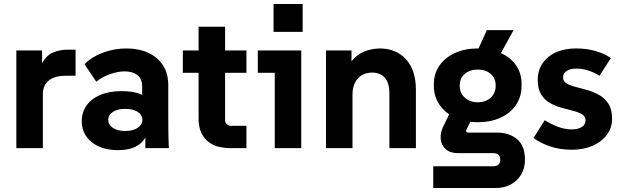

<svg xmlns="http://www.w3.org/2000/svg" viewBox="-20 -743 3122 963"><path d="M62 0V-490H191V-340H174Q176 -400 195.5 -433.5Q215 -467 248 -480.5Q281 -494 321 -494H359V-363H309Q254 -363 224.5 -339Q195 -315 195 -270V0Z M709 0V-154L693 -204V-308Q693 -349 668.5 -367Q644 -385 605 -385Q571 -385 531.5 -371Q492 -357 463 -333L404 -421Q437 -456 494 -478Q551 -500 614 -500Q676 -500 723 -478.5Q770 -457 797 -416Q824 -375 824 -315V-156Q824 -117 824.5 -78Q825 -39 827 0ZM572 10Q489 10 439.5 -30.5Q390 -71 390 -135Q390 -179 413.5 -213Q437 -247 482 -266.5Q527 -286 591 -286Q680 -286 724 -247.5Q768 -209 768 -145H731Q731 -71 692 -30.5Q653 10 572 10ZM608 -86Q646 -86 670 -101.5Q694 -117 694 -142Q694 -167 670.5 -182Q647 -197 608 -197Q570 -197 546.5 -182Q523 -167 523 -142Q523 -117 546.5 -101.5Q570 -86 608 -86Z M1136 0Q1108 0 1080 -6Q1052 -12 1028.5 -29Q1005 -46 990.5 -75Q976 -104 976 -151V-609H1109V-140Q1109 -128 1117.5 -120Q1126 -112 1137 -112H1216V0ZM897 -378V-490H1216V-378Z M1358 0V-437L1418 -378H1273V-490H1491V0ZM1352 -583V-723H1498V-583Z M1615 0V-490H1743V-354H1708Q1718 -400 1738 -428.5Q1758 -457 1784 -472.5Q1810 -488 1836.5 -494Q1863 -500 1884 -500Q1967 -500 2016.5 -445.5Q2066 -391 2066 -293V0H1933V-272Q1933 -329 1909.5 -354Q1886 -379 1846 -379Q1818 -379 1796 -366.5Q1774 -354 1761 -329.5Q1748 -305 1748 -268V0Z M2153 200V91H2452Q2471 91 2480 82.5Q2489 74 2489 58Q2489 41 2480 33Q2471 25 2452 25H2276Q2238 25 2216 5.5Q2194 -14 2190.5 -45Q2187 -76 2203 -108L2253 -211L2365 -184L2320 -94Q2318 -90 2318 -86.5Q2318 -83 2320.5 -80.5Q2323 -78 2328 -78H2472Q2534 -78 2573.5 -45Q2613 -12 2613 59Q2613 100 2594.5 131.5Q2576 163 2543 181.5Q2510 200 2466 200ZM2342 -416 2422 -592H2556L2459 -416ZM2376 -130Q2312 -130 2262.5 -153Q2213 -176 2184.5 -217.5Q2156 -259 2156 -312V-322Q2156 -374 2184.5 -414.5Q2213 -455 2262.5 -477.5Q2312 -500 2376 -500Q2441 -500 2491 -477.5Q2541 -455 2568.5 -415Q2596 -375 2596 -323V-312Q2596 -259 2568.5 -217.5Q2541 -176 2491 -153Q2441 -130 2376 -130ZM2376 -230Q2416 -230 2441 -253Q2466 -276 2466 -311V-316Q2466 -351 2441 -372.5Q2416 -394 2376 -394Q2337 -394 2311.5 -372.5Q2286 -351 2286 -316V-311Q2286 -276 2311.5 -253Q2337 -230 2376 -230Z M2848 8Q2787 8 2738 -9Q2689 -26 2656 -51L2712 -140Q2743 -121 2777.5 -107.5Q2812 -94 2848 -94Q2879 -94 2898 -106Q2917 -118 2917 -139Q2917 -159 2899.5 -169.5Q2882 -180 2855 -187Q2828 -194 2797 -202.5Q2766 -211 2739 -226Q2712 -241 2694.5 -269Q2677 -297 2677 -343Q2677 -412 2729 -456Q2781 -500 2872 -500Q2921 -500 2965.5 -487.5Q3010 -475 3044 -452L2987 -363Q2960 -380 2930 -389.5Q2900 -399 2870 -399Q2840 -399 2822 -387Q2804 -375 2804 -355Q2804 -335 2821.5 -324.5Q2839 -314 2867.5 -307Q2896 -300 2927 -291Q2958 -282 2986 -266Q3014 -250 3032 -222Q3050 -194 3050 -147Q3050 -102 3024 -67Q2998 -32 2952.5 -12Q2907 8 2848 8Z"/></svg>

Font: SUSE Thin
Style: Bold
Weight: 700
Version: Version 1.000